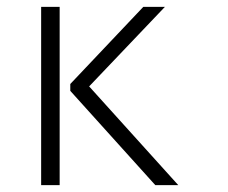

<svg xmlns="http://www.w3.org/2000/svg" viewBox="-20 -540 664 560"><path d="M100 -520H154V0H100ZM500 0H433L185 -275V-295L398 -520H461L240 -288Z"/></svg>

Font: Martel Sans ExtraLight
Style: Regular
Weight: 275
Designer: Dan Reynolds and Mathieu Réguer
Foundry: Dan Reynolds and Mathieu Réguer
Version: Version 1.002; ttfautohint (v1.1) -l 5 -r 5 -G 72 -x 0 -D la